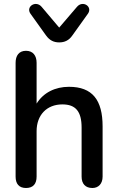

<svg xmlns="http://www.w3.org/2000/svg" viewBox="-20 -932 591 960"><path d="M110 8C146 8 163 -13 163 -49V-276C163 -357 214 -410 292 -410C358 -410 388 -375 388 -294V-49C388 -13 407 8 442 8C472 8 493 -13 493 -49V-300C493 -432 442 -498 325 -498C256 -498 197 -469 163 -414V-618C163 -654 145 -678 110 -678C75 -678 58 -654 58 -618V-49C58 -13 75 8 110 8ZM276 -720C303 -720 325 -730 342 -755L420 -864C444 -899 394 -932 365 -898L276 -794L188 -898C159 -932 108 -899 132 -864L210 -755C228 -730 249 -720 276 -720Z"/></svg>

Font: SN Pro Medium
Style: Regular
Weight: 500
Designer: Tobias Whetton
Foundry: Supernotes
Version: Version 1.003;Glyphs 3.3 (3324)